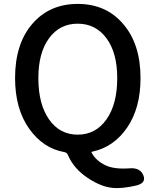

<svg xmlns="http://www.w3.org/2000/svg" viewBox="-20 -770 794 981"><path d="M641 185Q608 191 574 191Q505 191 428 139Q357 92 327 22Q322 9 308 7Q201 -12 130 -111Q57 -213 57 -371Q57 -546 145 -648Q233 -750 377 -750Q521 -750 608 -649Q698 -546 698 -371Q698 -218 629.5 -118Q561 -18 451 5Q446 6 448 10Q470 51 518 74Q563 96 643 90Q697 86 713 127Q729 169 666 180ZM579 -371Q579 -500 524 -574.5Q469 -649 377 -649Q285 -649 230.5 -574.5Q176 -500 176 -371Q176 -238 230.5 -160Q285 -82 377 -82Q469 -82 524 -160Q579 -238 579 -371Z"/></svg>

Font: Resource Han Rounded TW Medium
Style: Regular
Weight: 500
Designer: Cyano Hao (round all glyphs); Ryoko NISHIZUKA 西塚涼子 (kana, bopomofo & ideographs); Paul D. Hunt (Latin, Greek & Cyrillic)
Foundry: Cyano Hao
Version: 0.990